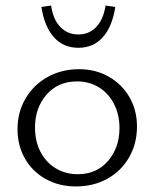

<svg xmlns="http://www.w3.org/2000/svg" viewBox="-20 -667 557 691"><path d="M43 -202Q43 -263 72 -312.5Q101 -362 151.5 -390Q202 -418 265 -418Q324 -418 371.5 -391Q419 -364 446 -317Q473 -270 473 -212Q473 -150 444.5 -100.5Q416 -51 366 -23.5Q316 4 253 4Q193 4 145 -22.5Q97 -49 70 -96Q43 -143 43 -202ZM410 -206Q410 -255 390 -293.5Q370 -332 335.5 -353Q301 -374 257 -374Q189 -374 147.5 -326.5Q106 -279 106 -208Q106 -158 126 -120Q146 -82 181 -61Q216 -40 260 -40Q328 -40 369 -88Q410 -136 410 -206ZM129 -642 164 -647Q171 -597 197 -570Q223 -543 262 -543Q301 -543 326.5 -570Q352 -597 360 -647L395 -642Q384 -571 350 -533Q316 -495 262 -495Q208 -495 174 -533Q140 -571 129 -642Z"/></svg>

Font: Ysabeau Semilight
Style: Regular
Weight: 300
Designer: Christian Thalmann (Catharsis Fonts)
Version: Version 0.003